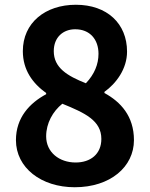

<svg xmlns="http://www.w3.org/2000/svg" viewBox="-20 -773 629 807"><path d="M294 14C444 14 543 -72 543 -184C543 -285 487 -345 419 -382V-387C468 -422 514 -483 514 -556C514 -674 430 -753 299 -753C170 -753 76 -677 76 -558C76 -479 117 -423 174 -382V-377C105 -340 47 -279 47 -184C47 -68 153 14 294 14ZM341 -423C263 -454 206 -488 206 -558C206 -617 246 -650 296 -650C358 -650 394 -607 394 -547C394 -503 377 -461 341 -423ZM298 -90C229 -90 174 -133 174 -200C174 -255 202 -305 242 -337C338 -298 406 -266 406 -189C406 -125 360 -90 298 -90Z"/></svg>

Font: Noto Sans CJK JP Bold
Style: Regular
Weight: 700
Designer: Ryoko NISHIZUKA (kana & ideographs); Paul D. Hunt (Latin, Greek & Cyrillic); Wenlong ZHANG (bopomofo); Sandoll Communica
Foundry: Adobe Systems Incorporated
Version: Version 1.004;PS 1.004;hotconv 1.0.82;makeotf.lib2.5.63406